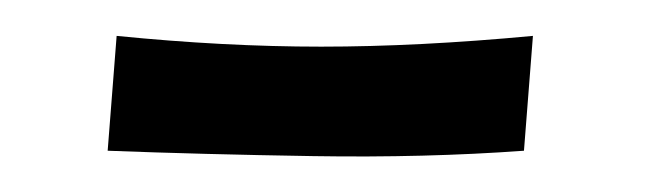

<svg xmlns="http://www.w3.org/2000/svg" viewBox="-20 -110 360 107"><path d="M40 -26 45 -90Q105 -84 159 -84Q213 -84 277 -90L272 -26Q217 -22 154.5 -23Q92 -24 40 -26Z"/></svg>

Font: Marhey Light
Style: Regular
Weight: 400
Version: Version 1.000